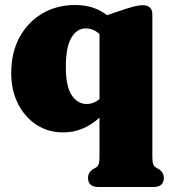

<svg xmlns="http://www.w3.org/2000/svg" viewBox="-20 -517 691 770"><path d="M375.5 233Q333 233 333 196.5Q333 173 356.5 159.5L365.5 154.5Q372.5 150 375.8 141.2Q379 132.5 379 109.5V-45Q347.5 -16.5 311.2 -1.2Q275 14 233 14Q173.5 14 126.5 -16.5Q79.5 -47 52.2 -100.8Q25 -154.5 25 -225Q25 -306.5 58.5 -367.8Q92 -429 150 -463Q208 -497 281 -497Q357 -497 409.5 -456L462 -474Q494.5 -485 515 -490.5Q535.5 -496 552.5 -496Q591 -496 591 -459V109.5Q591 132.5 594.2 141.2Q597.5 150 605 154.5L614 159.5Q637 173 637 196.5Q637 233 594.5 233ZM244 -248Q244 -170 267.8 -135Q291.5 -100 327 -100Q356 -100 379 -120V-380.5Q366 -392.5 352.2 -397.8Q338.5 -403 324 -403Q288 -403 266 -365.5Q244 -328 244 -248Z"/></svg>

Font: Fraunces 9pt S050 Black
Style: Regular
Weight: 900
Version: Version 1.000; ttfautohint (v1.8.3)